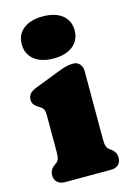

<svg xmlns="http://www.w3.org/2000/svg" viewBox="-113 -792 579 849"><g transform="rotate(-15 176.0 -367.0)"><path d="M287 -452V-142Q287 -116.5 290.8 -107Q294.5 -97.5 301 -92L308 -87Q320 -79 326.5 -68.5Q333 -58 333 -43Q333 -23 320.5 -11.5Q308 0 286 0H76Q54.5 0 41.8 -11.5Q29 -23 29 -43Q29 -58 35.5 -68.5Q42 -79 54 -87L61 -92Q68 -97.5 71.5 -107Q75 -116.5 75 -142V-305Q75 -327.5 69.5 -335.8Q64 -344 55 -349L48 -353Q37 -360 30 -368.5Q23 -377 23 -391Q23 -407 32.5 -418Q42 -429 63 -437L169 -478Q194.5 -488 211 -492.5Q227.5 -497 246 -497Q265 -497 276 -484.2Q287 -471.5 287 -452ZM170 -541Q114 -541 81.5 -567Q49 -593 49 -638Q49 -682.5 81.5 -708Q114 -733.5 170 -733.5Q226 -733.5 258.5 -708Q291 -682.5 291 -638Q291 -593 258.5 -567Q226 -541 170 -541Z"/></g></svg>

Font: Fraunces SuperSoft Wonky
Style: Regular
Weight: 900
Version: Version 1.000;[b76b70a41]